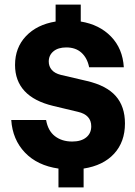

<svg xmlns="http://www.w3.org/2000/svg" viewBox="-20 -745 590 840"><path d="M235.8 75V-7.5Q143.3 -20.8 89.2 -77.5Q35 -134.2 29.2 -220H181.7Q190 -172.5 220.4 -149.2Q250.8 -125.8 295.8 -125.8Q335 -125.8 357.1 -143.8Q379.2 -161.7 379.2 -192.5Q379.2 -217.5 364.6 -233.3Q350 -249.2 320.8 -255.8L212.5 -281.7Q129.2 -301.7 87.5 -346.7Q45.8 -391.7 45.8 -460.8Q45.8 -536.7 93.8 -587.1Q141.7 -637.5 223.3 -650.8V-725H333.3V-650.8Q415 -637.5 465.8 -585Q516.7 -532.5 521.7 -450.8H370Q361.7 -491.7 336.2 -514.6Q310.8 -537.5 270 -537.5Q234.2 -537.5 213.8 -520.4Q193.3 -503.3 193.3 -475.8Q193.3 -455 206.2 -439.6Q219.2 -424.2 245.8 -417.5L360 -390.8Q445.8 -370.8 486.3 -325Q526.7 -279.2 526.7 -205Q526.7 -124.2 479.2 -72.5Q431.7 -20.8 345.8 -7.5V75Z"/></svg>

Font: Funnel Sans Light ExtraBold
Style: Regular
Weight: 800
Version: Version 1.000